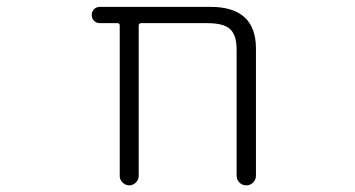

<svg xmlns="http://www.w3.org/2000/svg" viewBox="-20 -565 1040 563"><path d="M673.8 -420.9Q673.8 -461.9 654.8 -479.5Q635.7 -497.1 588.9 -497.1H394.5Q386.7 -497.1 386.7 -490.2V-48.8Q386.7 -38.1 378.4 -29.8Q370.1 -21.5 358.9 -21.5Q347.7 -21.5 339.4 -29.8Q331.1 -38.1 331.1 -48.8V-490.2Q331.1 -497.1 324.2 -497.1H273.4Q262.7 -497.1 255.9 -503.9Q249 -510.7 249 -521Q249 -531.2 255.9 -538.1Q262.7 -544.9 273.4 -544.9H596.7Q729.5 -544.9 730.5 -424.8V-49.8Q730.5 -38.1 722.2 -29.8Q713.9 -21.5 702.1 -21.5Q690.4 -21.5 682.1 -29.8Q673.8 -38.1 673.8 -49.8Z"/></svg>

Font: Rounded Mgen+ 2m light
Style: Regular
Weight: 200
Designer: [Source Han Sans]
Ryoko NISHIZUKA  (kana & ideographs); Paul D. Hunt (Latin, Greek & Cyrillic); Wenlong ZHANG  (bopomofo
Version: Version 1.059.20150602